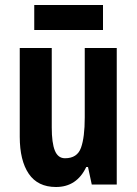

<svg xmlns="http://www.w3.org/2000/svg" viewBox="-20 -789 548 768"><path d="M447 -597V-51H347L332 -121H325Q287 -41 204 -41Q131 -41 95 -94Q59 -147 59 -242V-597H187V-279Q187 -217 199.5 -186.5Q212 -156 240 -156Q289 -156 304 -198Q319 -240 319 -319V-597ZM392 -769V-669H117V-769Z"/></svg>

Font: Noto Sans Tamil UI ExtraCondensed
Style: Bold
Weight: 700
Width: 2
Designer: Jelle Bosma - Monotype Design Team
Foundry: Monotype Imaging Inc.
Version: Version 2.004; ttfautohint (v1.8.4.7-5d5b)